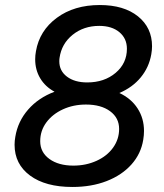

<svg xmlns="http://www.w3.org/2000/svg" viewBox="-20 -732 654 764"><path d="M38 -156Q38 -172 41 -188Q51 -249 92 -296Q133 -343 197 -367Q160 -387 140 -420.5Q120 -454 120 -496Q120 -512 123 -528Q137 -610 206 -661Q275 -712 377 -712Q473 -712 529 -667Q585 -622 585 -548Q585 -533 582 -516Q573 -464 540 -424Q507 -384 455 -362Q502 -340 527.5 -300.5Q553 -261 553 -211Q553 -194 550 -176Q541 -120 503 -77.5Q465 -35 404.5 -11.5Q344 12 268 12Q161 12 99.5 -33.5Q38 -79 38 -156ZM272 -73Q322 -73 364 -92Q406 -111 430 -144.5Q454 -178 454 -219Q454 -263 418 -289.5Q382 -316 322 -316Q272 -316 230.5 -297Q189 -278 164.5 -245Q140 -212 140 -170Q140 -126 176.5 -99.5Q213 -73 272 -73ZM216 -488Q216 -450 246.5 -427Q277 -404 327 -404Q395 -404 440 -442Q485 -480 485 -538Q485 -579 455 -604Q425 -629 375 -629Q313 -629 269 -593.5Q225 -558 217 -502Q216 -497 216 -488Z"/></svg>

Font: Oak Sans Medium
Style: Italic
Weight: 500
Italic angle: -9.49998°
Foundry: Erik Kennedy, Walven
Version: Version 1.000